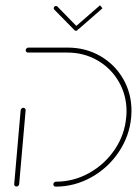

<svg xmlns="http://www.w3.org/2000/svg" viewBox="-20 -696 510 716"><path d="M67 -294.1Q70.7 -294.1 73.3 -291.3Q75.9 -288.5 75.6 -284.8L51.5 -9.6Q51.1 -5.9 48.3 -3.1Q45.6 -0.4 41.5 -0.4Q37.8 -0.4 35.2 -3Q32.6 -5.6 33 -9.6L57 -284.8Q57.4 -288.5 60.4 -291.3Q63.3 -294.1 67 -294.1ZM178.9 -8.5Q178.9 -12.6 181.9 -15.6Q184.8 -18.5 188.9 -18.5Q254.4 -18.5 312.6 -50.9Q370.7 -83.3 408 -138.5Q445.2 -193.7 450.7 -259.3Q451.9 -270.4 451.9 -280.7Q451.9 -341.5 422.8 -391.7Q393.7 -441.9 343.3 -470.9Q293 -500 231.1 -500H84.4Q80.7 -500 78.3 -502.4Q75.9 -504.8 75.9 -508.5Q75.9 -512.6 78.9 -515.6Q81.9 -518.5 85.9 -518.5H232.6Q299.3 -518.5 353.7 -487.2Q408.1 -455.9 439.3 -401.9Q470.4 -347.8 470.4 -282.2Q470.4 -271.1 469.3 -259.3Q463 -188.9 423 -129.3Q383 -69.6 320.4 -34.8Q257.8 0 187.4 0Q183.7 0 181.3 -2.4Q178.9 -4.8 178.9 -8.5ZM180.4 -665.9Q180.7 -669.3 183.1 -671.5Q185.6 -673.7 188.9 -673.7Q191.9 -673.7 194.1 -671.5L269.6 -594.4Q271.5 -592.6 271.5 -590Q271.5 -586.3 269.1 -583.7Q266.7 -581.1 263 -581.1Q260 -581.1 258.1 -583.3L182.2 -660.4Q180.4 -662.2 180.4 -665.9ZM362.2 -665.2 274.4 -588.5Q272.2 -586.3 268.9 -586.3Q265.9 -586.3 263.9 -588.3Q261.9 -590.4 261.9 -593.3Q261.9 -597.8 264.8 -599.6L353 -676.3Z"/></svg>

Font: 26F Galaxy Sans Hairline
Style: Italic
Weight: 50
Italic angle: -5°
Designer: C₂₉H₂₅N₃O₅
Version: Version 1.200